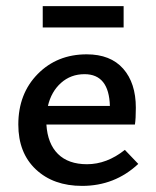

<svg xmlns="http://www.w3.org/2000/svg" viewBox="-20 -603 510 629"><path d="M385 -583V-513H120V-583ZM389 -112 433 -66Q356 6 249 6Q155 6 97.5 -48Q40 -102 40 -195Q40 -296 103.5 -360.5Q167 -425 264 -425Q342 -425 383.5 -378Q425 -331 425 -250Q425 -214 422 -195H132Q136 -132 170 -98.5Q204 -65 265 -65Q330 -65 389 -112ZM257 -360Q212 -360 180 -331.5Q148 -303 137 -256H340Q337 -360 257 -360Z"/></svg>

Font: EauTestText Semibold
Style: Regular
Weight: 600
Designer: Christian Thalmann (Catharsis Fonts)
Version: Version 0.001;PS 000.001;hotconv 1.0.88;makeotf.lib2.5.64775